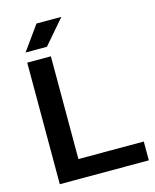

<svg xmlns="http://www.w3.org/2000/svg" viewBox="-136 -1039 909 1129"><g transform="rotate(-15 318.0 -474.0)"><path d="M85 0V-740H229V-114.5H627V0ZM91 -800 197 -948H348.5L221 -800Z"/></g></svg>

Font: Encode Sans Expanded SemiBold
Style: Regular
Weight: 600
Width: 7
Designer: Multiple Designers
Foundry: Impallari Type
Version: Version 2.000